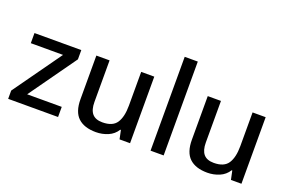

<svg xmlns="http://www.w3.org/2000/svg" viewBox="-97 -1106 2201 1461"><g transform="rotate(20 1003.5 -375.0)"><path d="M439 0H35V-67L313 -457H52V-539H431V-464L159 -82H439Z M1022 -539V0H937L922 -71H917Q891 -29 845 -9.5Q799 10 748 10Q653 10 603 -37Q553 -84 553 -186V-539H660V-202Q660 -139 686.5 -108Q713 -77 769 -77Q852 -77 884 -126Q916 -175 916 -266V-539Z M1294 0H1188V-760H1294Z M1924 -539V0H1839L1824 -71H1819Q1793 -29 1747 -9.5Q1701 10 1650 10Q1555 10 1505 -37Q1455 -84 1455 -186V-539H1562V-202Q1562 -139 1588.5 -108Q1615 -77 1671 -77Q1754 -77 1786 -126Q1818 -175 1818 -266V-539Z"/></g></svg>

Font: Noto Sans Vithkuqi Medium
Style: Regular
Weight: 500
Version: Version 1.001